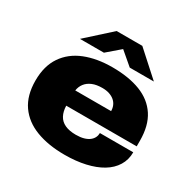

<svg xmlns="http://www.w3.org/2000/svg" viewBox="-162 -888 1063 1062"><g transform="rotate(30 369.5 -356.5)"><path d="M380 12Q276 12 198.5 -17.5Q121 -47 78.5 -108Q36 -169 36 -264Q36 -357 78 -418.5Q120 -480 195 -510Q270 -540 369 -540Q474 -540 548.5 -511Q623 -482 663 -421Q703 -360 703 -264V-228H253Q254 -192 267.5 -166.5Q281 -141 309 -128Q337 -115 379 -115Q408 -115 429 -121Q450 -127 463.5 -137.5Q477 -148 483.5 -161.5Q490 -175 490 -190H703Q703 -142 679.5 -104Q656 -66 613.5 -40.5Q571 -15 511.5 -1.5Q452 12 380 12ZM254 -326H483Q483 -345 476 -361Q469 -377 455.5 -388.5Q442 -400 422.5 -406.5Q403 -413 378 -413Q340 -413 314 -402Q288 -391 273 -371.5Q258 -352 254 -326ZM134 -586 288 -725H452L606 -586H452L337 -684H401L287 -586Z"/></g></svg>

Font: Archivo SemiExpanded Black
Style: Regular
Weight: 900
Width: 6
Designer: Hector Gatti
Foundry: Omnibus-Type
Version: Version 2.001